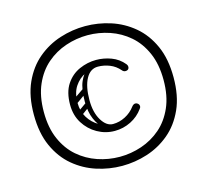

<svg xmlns="http://www.w3.org/2000/svg" viewBox="-109 -811 1104 1022"><g transform="rotate(-15 443.0 -300.0)"><path d="M773 -300Q773 -387 745 -450.5Q717 -514 670 -554.5Q623 -595 564 -615Q505 -635 443 -635Q381 -635 322 -615Q263 -595 216 -554.5Q169 -514 141 -450.5Q113 -387 113 -300Q113 -213 141 -149.5Q169 -86 216 -45.5Q263 -5 322 15Q381 35 443 35Q505 35 564 15Q623 -5 670 -45.5Q717 -86 745 -149.5Q773 -213 773 -300ZM58 -300Q58 -402 91 -475Q124 -548 179.5 -594.5Q235 -641 303.5 -663Q372 -685 443 -685Q514 -685 582.5 -663Q651 -641 706.5 -594.5Q762 -548 795 -475Q828 -402 828 -300Q828 -198 795 -125Q762 -52 706.5 -5.5Q651 41 582.5 63Q514 85 443 85Q372 85 303.5 63Q235 41 179.5 -5.5Q124 -52 91 -125Q58 -198 58 -300ZM602 -401Q597 -398 590 -398Q579 -398 572 -407Q549 -434 517.5 -446.5Q486 -459 453 -459Q416 -459 380.5 -442Q345 -425 322 -390.5Q299 -356 299 -301Q299 -254 321 -218.5Q343 -183 378.5 -163Q414 -143 453 -143Q488 -143 521 -160Q554 -177 576 -207Q585 -218 595 -218Q602 -218 607 -214Q616 -208 616 -197Q616 -191 611 -185Q584 -147 542 -126Q500 -105 453 -105Q402 -105 357.5 -130Q313 -155 285.5 -199Q258 -243 258 -301Q258 -370 286.5 -413Q315 -456 360 -476Q405 -496 453 -496Q495 -496 535.5 -481Q576 -466 604 -432Q610 -425 610 -417Q610 -406 602 -401ZM281 -231Q273 -242 284 -249L342 -290Q353 -297 360 -287Q368 -275 357 -269L300 -227Q288 -220 281 -231ZM281 -305Q273 -316 284 -323L342 -363Q353 -371 360 -360Q368 -349 357 -342L300 -301Q288 -294 281 -305ZM451 -118Q425 -119 399 -139.5Q373 -160 355.5 -200Q338 -240 338 -297Q338 -367 355.5 -406.5Q373 -446 399 -462Q425 -478 451 -478L453 -459Q411 -459 387.5 -416Q364 -373 364 -298Q364 -230 390.5 -186.5Q417 -143 453 -143Z"/></g></svg>

Font: Agu Display Uzo
Style: Regular
Weight: 400
Designer: Oluwaseun Badejo
Version: Version 1.103